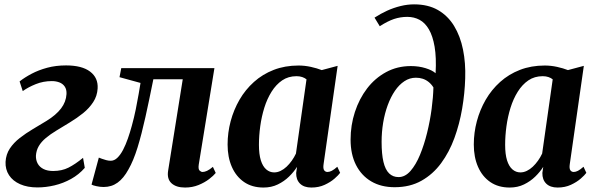

<svg xmlns="http://www.w3.org/2000/svg" viewBox="-20 -851 2735 882"><path d="M152 10Q106 10 72.5 -4.8Q39 -19.5 21.5 -46.2Q4 -73 5.5 -107.5Q7.5 -142 25.2 -168.8Q43 -195.5 71 -217.2Q99 -239 131 -258Q163 -277 193.5 -295.5Q237.5 -322.5 260.5 -352.8Q283.5 -383 285.5 -419Q286.5 -440 277.5 -453.2Q268.5 -466.5 252.8 -472.5Q237 -478.5 218 -478.5Q179 -478.5 144.2 -464.5Q109.5 -450.5 84.5 -432.5L70 -477Q93.5 -495.5 125.2 -512.2Q157 -529 196.8 -539.8Q236.5 -550.5 283.5 -550.5Q356.5 -550.5 394 -522Q431.5 -493.5 428.5 -444.5Q426.5 -410 408.2 -382Q390 -354 361.8 -331.2Q333.5 -308.5 301 -288.8Q268.5 -269 238 -250.5Q211.5 -234.5 190.8 -217.2Q170 -200 158.2 -180Q146.5 -160 145 -135.5Q144.5 -115.5 153.2 -99.5Q162 -83.5 180 -74.5Q198 -65.5 224 -65.5Q264 -65.5 294.8 -81Q325.5 -96.5 361.5 -126L369.5 -80Q342.5 -49 306.5 -29Q270.5 -9 230.5 0.5Q190.5 10 152 10Z M893 -95Q890 -74 896.8 -67.5Q903.5 -61 910.5 -61Q919.5 -61 931 -66.2Q942.5 -71.5 958 -84.5L971 -56.5Q961 -44 940.5 -28.2Q920 -12.5 891.8 -1Q863.5 10.5 830 10.5Q789 10.5 767.5 -9.5Q746 -29.5 752.5 -68L819.5 -487H684.5Q665.5 -392 648 -313Q630.5 -234 611.8 -173.2Q593 -112.5 570 -72.5Q548 -32 520.2 -12Q492.5 8 456.5 8Q439.5 8 422.8 4.2Q406 0.5 400.5 -3L434 -127Q438.5 -125 447.5 -121.8Q456.5 -118.5 467.5 -115.5Q478.5 -112.5 488.5 -112.5Q505 -112.5 519.2 -126.2Q533.5 -140 545.5 -163Q557.5 -186 567.5 -214.8Q577.5 -243.5 585.5 -273Q596 -311 603.8 -349.2Q611.5 -387.5 617 -419.5Q622.5 -451.5 625.5 -470L529 -496.5L537 -538H965Z M1466.5 -97.5Q1463.5 -77 1469 -69Q1474.5 -61 1484.5 -61Q1493.5 -61 1504.2 -66.5Q1515 -72 1529.5 -85L1542.5 -57Q1535 -46.5 1516.8 -30.5Q1498.5 -14.5 1471.5 -2Q1444.5 10.5 1410.5 10.5Q1376.5 10.5 1358.2 -7.5Q1340 -25.5 1340.5 -56.5L1344.5 -84.5Q1330 -61.5 1307.8 -39.8Q1285.5 -18 1256.2 -3.8Q1227 10.5 1190.5 10.5Q1138 10.5 1101.2 -14.8Q1064.5 -40 1045 -84.5Q1025.5 -129 1025.5 -187Q1025.5 -241.5 1039.5 -294Q1053.5 -346.5 1080.2 -392.8Q1107 -439 1146.5 -474.5Q1186 -510 1237.5 -530Q1289 -550 1351.5 -550Q1379.5 -550 1408 -543.8Q1436.5 -537.5 1458 -529L1531 -548.5ZM1388 -486.5Q1380 -493 1368.5 -497Q1357 -501 1342 -501Q1304.5 -501 1276.2 -481.8Q1248 -462.5 1227.5 -429.8Q1207 -397 1194.2 -356Q1181.5 -315 1175.5 -271Q1169.5 -227 1169.5 -185.5Q1169.5 -142.5 1178.2 -114.5Q1187 -86.5 1203 -72.8Q1219 -59 1239.5 -59Q1254.5 -59 1269 -66Q1283.5 -73 1296.5 -85.2Q1309.5 -97.5 1320.5 -113Q1331.5 -128.5 1339.5 -145.5Z M1793 9Q1730.5 9 1685.2 -17.8Q1640 -44.5 1615.2 -93.5Q1590.5 -142.5 1590.5 -209.5Q1590.5 -275.5 1610.2 -336.2Q1630 -397 1666.2 -444.5Q1702.5 -492 1753.8 -519.8Q1805 -547.5 1867.5 -547.5Q1904 -547.5 1935.2 -537.8Q1966.5 -528 1981 -514.5Q1985 -586.5 1976.5 -636.2Q1968 -686 1950.2 -716.2Q1932.5 -746.5 1907.2 -760Q1882 -773.5 1851 -773.5Q1819.5 -773.5 1790.2 -763.8Q1761 -754 1724.5 -730.5L1700.5 -770Q1728 -788 1758.2 -801.8Q1788.5 -815.5 1820 -823.2Q1851.5 -831 1882 -831Q1946.5 -831 1992 -804.8Q2037.5 -778.5 2066 -731.8Q2094.5 -685 2107 -623.2Q2119.5 -561.5 2117 -490.5Q2115 -422.5 2103 -352Q2091 -281.5 2067.5 -217Q2044 -152.5 2006.5 -101.5Q1969 -50.5 1916.2 -20.8Q1863.5 9 1793 9ZM1811 -37.5Q1841 -37.5 1865.8 -65.8Q1890.5 -94 1909.5 -140Q1928.5 -186 1942 -241Q1955.5 -296 1962.8 -350.8Q1970 -405.5 1971 -449.5Q1961.5 -464.5 1949 -474.5Q1936.5 -484.5 1922 -489.2Q1907.5 -494 1890.5 -494Q1862 -494 1837.8 -478Q1813.5 -462 1794.2 -433.8Q1775 -405.5 1761.2 -368.2Q1747.5 -331 1740.2 -287.8Q1733 -244.5 1733 -199.5Q1733 -143 1741.5 -107.2Q1750 -71.5 1767.5 -54.5Q1785 -37.5 1811 -37.5Z M2597.5 -97.5Q2594.5 -77 2600 -69Q2605.5 -61 2615.5 -61Q2624.5 -61 2635.2 -66.5Q2646 -72 2660.5 -85L2673.5 -57Q2666 -46.5 2647.8 -30.5Q2629.5 -14.5 2602.5 -2Q2575.5 10.5 2541.5 10.5Q2507.5 10.5 2489.2 -7.5Q2471 -25.5 2471.5 -56.5L2475.5 -84.5Q2461 -61.5 2438.8 -39.8Q2416.5 -18 2387.2 -3.8Q2358 10.5 2321.5 10.5Q2269 10.5 2232.2 -14.8Q2195.5 -40 2176 -84.5Q2156.5 -129 2156.5 -187Q2156.5 -241.5 2170.5 -294Q2184.5 -346.5 2211.2 -392.8Q2238 -439 2277.5 -474.5Q2317 -510 2368.5 -530Q2420 -550 2482.5 -550Q2510.5 -550 2539 -543.8Q2567.5 -537.5 2589 -529L2662 -548.5ZM2519 -486.5Q2511 -493 2499.5 -497Q2488 -501 2473 -501Q2435.5 -501 2407.2 -481.8Q2379 -462.5 2358.5 -429.8Q2338 -397 2325.2 -356Q2312.5 -315 2306.5 -271Q2300.5 -227 2300.5 -185.5Q2300.5 -142.5 2309.2 -114.5Q2318 -86.5 2334 -72.8Q2350 -59 2370.5 -59Q2385.5 -59 2400 -66Q2414.5 -73 2427.5 -85.2Q2440.5 -97.5 2451.5 -113Q2462.5 -128.5 2470.5 -145.5Z"/></svg>

Font: Merriweather 60pt
Style: Bold Italic
Weight: 700
Italic angle: -7.8°
Version: Version 2.101